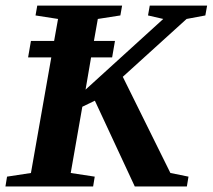

<svg xmlns="http://www.w3.org/2000/svg" viewBox="-27 -675 770 695"><path d="M229 -48.8 315.9 -35.6 310.1 0H-7.3L-1.5 -35.6L85 -48.8L158.7 -467.3H74.7L85 -526.9H168.9L183.1 -606.4L101.6 -619.1L107.9 -654.8H415L408.7 -619.1L327.1 -606.4L313 -526.9H389.2L378.9 -467.3H302.7L282.7 -350.6L564 -606.4L508.8 -619.1L515.1 -654.8H722.7L716.3 -619.1L648.4 -606.4L417.5 -397L589.8 -48.8L655.3 -35.6L649.4 0H460.9L316.4 -310.5L271 -288.6Z"/></svg>

Font: Liberation Serif
Style: Bold Italic
Weight: 700
Italic angle: -16.333°
Designer: Steve Matteson
Foundry: Ascender Corporation
Version: Version 2.1.5